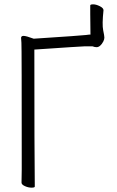

<svg xmlns="http://www.w3.org/2000/svg" viewBox="-20 -859 540 883"><path d="M140 -1Q140 4 125 4Q110 4 94.5 -3Q79 -10 79 -19L80 -81Q80 -649 78.5 -662Q77 -675 77 -684.5Q77 -694 88.5 -694Q100 -694 135 -681Q363 -696 375 -698Q387 -700 391 -700H396V-705Q396 -738 395 -796V-834Q395 -839 408.5 -839Q422 -839 439 -830.5Q456 -822 456 -812Q449 -746 454.5 -720Q460 -694 460 -686Q460 -678 455 -668Q441 -642 424 -642Q416 -642 405 -646H370Q358 -646 138 -631V-626Q138 -149 140 -1Z"/></svg>

Font: LXGW WenKai Mono TC Light
Style: Regular
Weight: 300
Designer: LXGW / Fontworks Inc.
Foundry: LXGW / Fontworks Inc.
Version: Version 1.330